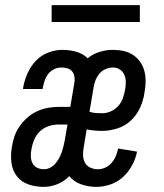

<svg xmlns="http://www.w3.org/2000/svg" viewBox="-20 -723 640 751"><path d="M151 8Q120 8 92 -1.5Q64 -11 46.5 -33Q29 -55 25 -85Q21 -115 26 -145Q29 -167 36 -188Q43 -209 56 -228Q69 -247 86.5 -262.5Q104 -278 124.5 -287.5Q145 -297 167 -301Q189 -305 210 -305H255L271 -400Q273 -412 271 -424Q269 -436 261.5 -444.5Q254 -453 242.5 -456Q231 -459 219 -459Q205 -459 191 -452Q177 -445 168 -433Q159 -421 154.5 -407Q150 -393 147 -379V-375H70L71 -383Q76 -410 88 -437Q100 -464 120.5 -485.5Q141 -507 169 -517.5Q197 -528 224 -528Q252 -528 278.5 -520.5Q305 -513 323 -495Q343 -512 369.5 -520Q396 -528 421 -528Q443 -528 463.5 -523.5Q484 -519 500.5 -508Q517 -497 528.5 -480.5Q540 -464 545 -444Q550 -424 549.5 -402.5Q549 -381 545 -360Q541 -331 528 -302Q515 -273 492 -251.5Q469 -230 438.5 -220.5Q408 -211 379 -211Q364 -211 348.5 -212.5Q333 -214 319 -217L307 -144Q304 -128 305 -113Q306 -98 313 -85.5Q320 -73 334 -67Q348 -61 363 -61Q378 -61 392 -67.5Q406 -74 416.5 -86Q427 -98 433 -112.5Q439 -127 442 -142L516 -130Q511 -103 497 -77Q483 -51 461.5 -31Q440 -11 412 -1.5Q384 8 357 8Q326 8 297.5 -2Q269 -12 251 -34Q231 -13 204 -2.5Q177 8 151 8ZM379 -280Q396 -280 412.5 -287Q429 -294 441.5 -307.5Q454 -321 460 -337.5Q466 -354 469 -371Q472 -386 472 -401.5Q472 -417 466.5 -430Q461 -443 449 -451Q437 -459 422 -459Q408 -459 393.5 -453Q379 -447 369 -435Q359 -423 353.5 -409Q348 -395 346 -380L330 -286Q341 -282 353.5 -281Q366 -280 379 -280ZM152 -61Q164 -61 176 -67Q188 -73 196.5 -83Q205 -93 211.5 -105Q218 -117 222 -129Q226 -141 229 -153.5Q232 -166 234 -178L244 -236H210Q191 -236 171.5 -230Q152 -224 137 -210Q122 -196 114 -177Q106 -158 103 -139Q100 -125 100.5 -111Q101 -97 107 -85Q113 -73 125 -67Q137 -61 152 -61ZM527 -637H182V-703H527Z"/></svg>

Font: Iosevka HT Extended
Style: Italic
Weight: 400
Width: 7
Italic angle: -9°
Monospace: yes
Designer: Belleve Invis
Foundry: Belleve Invis
Version: Version 32.3.0; ttfautohint (v1.8.4)